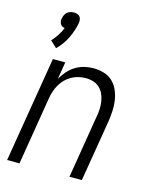

<svg xmlns="http://www.w3.org/2000/svg" viewBox="-114 -836 729 913"><g transform="rotate(15 250.0 -380.0)"><path d="M10 0 96 -520H157L143 -435Q154 -455 170 -473.5Q186 -492 206.5 -504.5Q227 -517 249.5 -522.5Q272 -528 294 -528Q321 -528 346 -520.5Q371 -513 389 -496Q407 -479 417 -456Q427 -433 431 -407.5Q435 -382 433.5 -355.5Q432 -329 428 -302L378 0H317L368 -311Q372 -331 372.5 -350Q373 -369 370 -387Q367 -405 359.5 -421.5Q352 -438 339 -450Q326 -462 308.5 -467.5Q291 -473 271 -473Q254 -473 236.5 -469Q219 -465 202.5 -456Q186 -447 172.5 -433.5Q159 -420 149.5 -403.5Q140 -387 134.5 -370Q129 -353 126 -335L71 0ZM97 -574 65 -604Q80 -620 92 -638.5Q104 -657 112 -677Q105 -678 99 -681.5Q93 -685 90 -691Q87 -697 86 -704Q85 -711 87 -718Q88 -726 92 -734.5Q96 -743 103 -749Q110 -755 119 -757.5Q128 -760 136 -760Q144 -760 152 -757.5Q160 -755 165 -749Q170 -743 171 -734.5Q172 -726 171 -718Q164 -679 145.5 -641Q127 -603 97 -574Z"/></g></svg>

Font: Iosevka Light Oblique
Style: Regular
Weight: 300
Italic angle: -9°
Monospace: yes
Designer: Belleve Invis
Foundry: Belleve Invis
Version: Version 32.5.0; ttfautohint (v1.8.4)